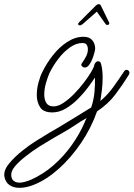

<svg xmlns="http://www.w3.org/2000/svg" viewBox="-170 -531 643 924"><path d="M-76 373Q-105 373 -124.5 359.5Q-144 346 -149 318Q-153 289 -127 257Q-101 225 -62 194Q-31 169 3 147.5Q37 126 66.5 108.5Q96 91 114 81Q152 58 192 33.5Q232 9 269 -14Q281 -50 284.5 -86.5Q288 -123 287 -158Q276 -141 255.5 -113Q235 -85 207.5 -57Q180 -29 148 -9.5Q116 10 82 10Q39 10 23 -15Q7 -40 7 -74Q7 -104 15.5 -135Q24 -166 34 -185Q54 -226 84.5 -265Q115 -304 153.5 -329Q192 -354 232 -354Q261 -354 274.5 -337Q288 -320 288 -298Q288 -291 284 -276Q280 -261 273.5 -245Q267 -229 258 -217.5Q249 -206 238 -206Q231 -206 226 -210.5Q221 -215 221 -220Q221 -223 229 -234Q237 -245 245 -261Q253 -277 253 -295Q253 -306 247.5 -315Q242 -324 227 -324Q196 -324 165.5 -302Q135 -280 110 -247Q85 -214 68 -179Q61 -164 52 -134Q43 -104 43 -76Q43 -52 53 -35.5Q63 -19 88 -19Q110 -19 135.5 -36Q161 -53 187 -79.5Q213 -106 234.5 -134.5Q256 -163 269.5 -186Q283 -209 284 -219Q285 -224 290 -230Q295 -236 302 -236Q310 -236 313 -231Q316 -226 317 -221Q324 -194 324 -158Q324 -129 320.5 -99Q317 -69 313 -45Q347 -73 375.5 -112.5Q404 -152 427 -187Q432 -195 439 -195Q444 -195 448.5 -191Q453 -187 453 -181Q453 -177 450 -171Q419 -121 384.5 -75.5Q350 -30 297 5Q269 85 220.5 156.5Q172 228 113.5 280.5Q55 333 -4 357Q-23 365 -41.5 369Q-60 373 -76 373ZM-76 348Q-64 348 -50 344Q-36 340 -21 334Q39 307 88.5 263.5Q138 220 175.5 167Q213 114 236 61Q238 55 241 49Q244 43 247 37Q218 53 191 71.5Q164 90 135 106Q119 115 88 133Q57 151 21 173.5Q-15 196 -46 221Q-76 244 -96 267Q-116 290 -116 310Q-116 330 -104.5 339Q-93 348 -76 348ZM215 -409Q206 -409 206 -416Q206 -419 211 -424L289 -502Q298 -511 305 -511Q313 -511 316 -503Q326 -483 335.5 -463Q345 -443 351 -431Q356 -422 356 -419Q356 -411 346 -411Q342 -411 339 -414L296 -475L229 -416Q221 -409 215 -409Z"/></svg>

Font: Ms Madi
Style: Regular
Weight: 400
Designer: Robert E. Leuschke
Foundry: Robert E. Leuschke
Version: Version 1.010; ttfautohint (v1.8.3)